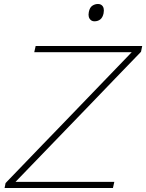

<svg xmlns="http://www.w3.org/2000/svg" viewBox="-20 -944 734 964"><path d="M3 0 8 -25Q46.5 -65 95 -115.2Q143.5 -165.5 193 -217Q242.5 -268 284 -311L641.5 -682H152L159 -713H694L688 -684Q623 -616.5 559.5 -551Q496 -485.5 433.5 -420L58 -31H554L547 0ZM454 -837Q438.5 -837 430 -850Q424.5 -858.5 424.5 -870.5Q424.5 -876.5 426 -884Q430.5 -906.5 443.5 -915.2Q456.5 -924 472 -924Q488.5 -924 496.5 -911.5Q501.5 -903.5 501.5 -891.5Q501.5 -885 500 -877Q495.5 -856 483.5 -846.5Q471.5 -837 454 -837Z"/></svg>

Font: Heraclito Thin
Style: Italic
Weight: 100
Italic angle: -12°
Designer: Kostas Bartsokas (font) & Cristiano Sobral (main changes)
Foundry: Kostas Bartsokas (font) & Cristiano Sobral (main changes)
Version: Version 1.00;July 8, 2020;FontCreator 13.0.0.2655 64-bit